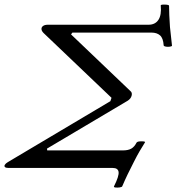

<svg xmlns="http://www.w3.org/2000/svg" viewBox="-30 -747 785 854"><path d="M477 82Q500 36 497.5 18Q495 0 471 0H7Q-4 0 -8 -4Q-12 -8 -8.5 -14Q-5 -20 5 -26L461 -297L466 -312L164 -600Q155 -609 154.5 -617.5Q154 -626 161.5 -631.5Q169 -637 183 -637H631Q660 -637 674.5 -658.5Q689 -680 685 -723Q685 -726 694 -726.5Q703 -727 712.5 -726Q722 -725 722 -721Q722 -702 723 -679.5Q724 -657 726 -627Q728 -607 730.5 -585.5Q733 -564 735 -544Q735 -541 726 -539.5Q717 -538 708 -539.5Q699 -541 698 -545Q696 -577 682 -589.5Q668 -602 644 -602H292L286 -594L550 -342Q559 -335 555.5 -321.5Q552 -308 538 -299L179 -86L180 -78H517Q540 -78 554 -86Q568 -94 577 -112Q580 -117 590 -118Q600 -119 608.5 -118Q617 -117 615 -114Q603 -95 591 -74.5Q579 -54 565 -26Q550 3 537.5 29Q525 55 514 81Q513 85 503 86.5Q493 88 484 87Q475 86 477 82Z"/></svg>

Font: Junicode VF
Style: Italic
Weight: 400
Italic angle: -11°
Designer: Peter S. Baker
Version: Version 2.209